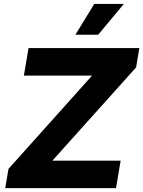

<svg xmlns="http://www.w3.org/2000/svg" viewBox="-20 -977 743 997"><path d="M7.1 0 24.1 -100.1 458.1 -584.5H104L128.2 -727.3H703.5L686.8 -627.1L252.1 -142.8H606.5L582.4 0ZM371.4 -796.5 469.5 -956.7H623.2L489.7 -796.5Z"/></svg>

Font: Inter UI Extra Bold
Style: Italic
Weight: 800
Italic angle: 9.39999°
Designer: Rasmus Andersson
Foundry: rsms
Version: 3.2;8d6f07862